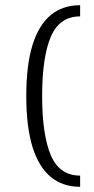

<svg xmlns="http://www.w3.org/2000/svg" viewBox="-20 -603 360 738"><path d="M288 115Q221 115 175 77Q129 39 105 -38Q81 -115 81 -234Q81 -353 105 -430Q129 -507 175 -545Q221 -583 288 -583V-540Q209 -540 175.5 -462Q142 -384 142 -234Q142 -84 175.5 -6Q209 72 288 72Z"/></svg>

Font: Rokkitt Light
Style: Regular
Weight: 300
Version: Version 3.103